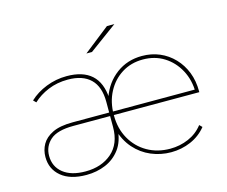

<svg xmlns="http://www.w3.org/2000/svg" viewBox="-101 -856 1181 998"><g transform="rotate(-15 489.5 -357.0)"><path d="M248 3Q161 3 113 -37Q65 -77 65 -142Q65 -179 82.5 -210Q100 -241 140 -260.5Q180 -280 249 -280H451V-261H248Q160 -261 122.5 -227.5Q85 -194 85 -143Q85 -85 128 -50.5Q171 -16 248 -16Q335 -16 390 -64Q445 -112 445 -202V-338Q445 -419 403 -460Q361 -501 281 -501Q223 -501 175 -481Q127 -461 93 -429L79 -443Q116 -478 169 -499Q222 -520 280 -520Q367 -520 413.5 -478Q460 -436 465 -350L462 -359Q488 -432 547 -476Q606 -520 685 -520Q736 -520 779.5 -501.5Q823 -483 856 -448.5Q889 -414 907 -368Q925 -322 925 -266Q925 -265 925 -264Q925 -263 925 -261H461V-280H914L906 -263Q906 -331 877 -385Q848 -439 798.5 -470Q749 -501 685 -501Q621 -501 571.5 -470Q522 -439 493.5 -385Q465 -331 465 -263V-259Q465 -188 496 -133Q527 -78 581 -47Q635 -16 704 -16Q756 -16 802.5 -36Q849 -56 880 -96L894 -82Q860 -40 810 -18.5Q760 3 704 3Q648 3 597 -18.5Q546 -40 508.5 -82.5Q471 -125 453 -189L466 -187Q461 -120 430 -78.5Q399 -37 351.5 -17Q304 3 248 3ZM410 -607 550 -717H590L440 -607Z"/></g></svg>

Font: Montserrat Thin Thin
Style: Regular
Weight: 250
Version: Version 9.000